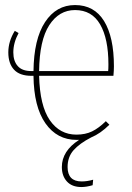

<svg xmlns="http://www.w3.org/2000/svg" viewBox="-20 -549 529 767"><path d="M435.1 -284.2Q435.1 -268.6 433.1 -246.1H136.2Q139.2 -126.5 179 -68.8Q218.8 -11.2 285.2 -11.2Q321.3 -11.2 347.9 -24.2Q374.5 -37.1 402.8 -64.9L417 -50.8Q381.8 -15.6 344.2 0Q297.9 23.9 273.9 51Q250 78.1 250 118.2Q250 175.8 306.2 175.8Q328.1 175.8 352.1 168.9L350.1 190.9Q324.7 198.2 305.2 198.2Q267.6 198.2 247.3 176Q227.1 153.8 227.1 118.2Q227.1 54.2 295.9 9.8H286.1Q208 9.8 161.6 -56.2Q115.2 -122.1 113.8 -246.1H106Q58.6 -246.1 35.9 -270.8Q13.2 -295.4 13.2 -339.8Q13.2 -383.8 39.1 -425.8L54.2 -417Q33.2 -377.9 33.2 -339.8Q33.2 -305.2 50.8 -285.2Q68.4 -265.1 105 -265.1H113.8Q115.2 -392.6 159.9 -460.7Q204.6 -528.8 279.8 -528.8Q356.4 -528.8 395.8 -464.8Q435.1 -400.9 435.1 -284.2ZM412.1 -265.1Q413.1 -272.9 413.1 -292Q413.1 -394.5 379.9 -451.7Q346.7 -508.8 279.8 -508.8Q215.8 -508.8 176.8 -448.5Q137.7 -388.2 136.2 -265.1Z"/></svg>

Font: Fira Sans Compressed Thin
Style: Regular
Weight: 100
Width: 1
Designer: Carrois Corporate & Edenspiekermann AG
Foundry: Carrois Corporate GbR & Edenspiekermann AG
Version: Version 4.203;PS 004.203;hotconv 1.0.88;makeotf.lib2.5.64775